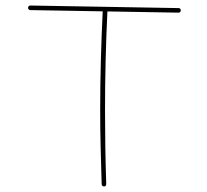

<svg xmlns="http://www.w3.org/2000/svg" viewBox="-20 -671 754 698"><path d="M358.4 6.8Q362.3 6.8 364.3 4.2Q366.2 1.5 366.2 -2Q361.8 -136.2 361.8 -269Q361.8 -361.3 364 -451.2Q366.2 -541 370.6 -631.8Q370.6 -635.7 368.4 -638.2Q366.2 -640.6 362.3 -640.6Q358.9 -640.6 356.2 -638.7Q353.5 -636.7 353.5 -632.8Q349.1 -542 346.7 -451.7Q344.2 -361.3 344.2 -269Q344.2 -202.1 345.9 -135Q347.7 -67.9 349.6 -1Q349.6 2.4 352.3 4.6Q355 6.8 358.4 6.8ZM82 -642.6Q82 -639.2 84.5 -636.7Q86.9 -634.3 90.3 -634.3L628.9 -625Q632.8 -625 635 -627.4Q637.2 -629.9 637.2 -633.3Q637.2 -637.2 635 -639.4Q632.8 -641.6 628.9 -641.6L90.3 -650.9Q86.9 -650.9 84.5 -648.7Q82 -646.5 82 -642.6Z"/></svg>

Font: Mikhak VF
Style: Regular
Weight: 100
Designer: Amin Abedi
Version: Version 3.001